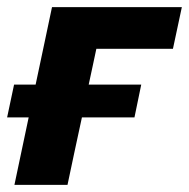

<svg xmlns="http://www.w3.org/2000/svg" viewBox="-25 -519 530 539"><path d="M15.5 0Q25.5 -47 35 -92.5Q44.5 -137 55.5 -189.5H-5L14.5 -281.5H75Q89.5 -350 100 -399.5Q110.5 -448.5 121 -499H485.5L460.5 -382H245.5Q240.5 -359.5 235.5 -335Q230.5 -310.5 224 -281.5H371.5L352.5 -189.5H205Q193.5 -137 184 -92.2Q174.5 -47.5 164.5 0Z"/></svg>

Font: Heraclito
Style: Bold Italic
Weight: 700
Italic angle: -12°
Designer: Kostas Bartsokas (font) & Cristiano Sobral (main changes)
Foundry: Kostas Bartsokas (font) & Cristiano Sobral (main changes)
Version: Version 1.00;July 8, 2020;FontCreator 13.0.0.2655 64-bit